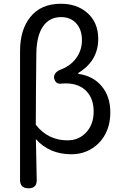

<svg xmlns="http://www.w3.org/2000/svg" viewBox="-20 -810 656 1024"><path d="M131.8 194.3Q86.9 194.3 86.9 149.4V-170.9V-536.1Q86.9 -650.4 140.6 -717.8Q197.3 -790 304.7 -790Q387.7 -790 442.4 -744.1Q503.9 -692.4 503.9 -602.5Q503.9 -485.4 397.5 -420.9V-416Q476.6 -405.3 522.5 -350.1Q568.4 -294.9 568.4 -210.9Q568.4 -108.4 504.9 -44.9Q445.3 12.7 360.4 12.7Q243.2 12.7 170.9 -68.4Q170.9 -61.5 171.9 -47.9Q174.8 83 175.8 148.4Q177.7 194.3 131.8 194.3ZM339.8 -61.5Q399.4 -61.5 438.5 -102.5Q479.5 -145.5 479.5 -215.8Q479.5 -282.2 442.4 -322.3Q402.3 -365.2 330.1 -365.2Q316.4 -365.2 309.6 -364.3Q276.4 -358.4 268.6 -392.6Q265.6 -408.2 278.3 -422.9Q290 -434.6 307.6 -440.4Q363.3 -462.9 391.6 -507.8Q417 -546.9 417 -595.7Q417 -654.3 383.8 -688.5Q353.5 -718.8 305.7 -718.8Q243.2 -718.8 209 -668.5Q174.8 -618.2 173.8 -523.4Q171.9 -398.4 171.9 -335Q170.9 -271.5 170.9 -144.5Q236.3 -61.5 339.8 -61.5Z"/></svg>

Font: Bpmf GenSen Rounded R
Style: R
Weight: 400
Foundry: But Ko
Version: Version 1.320